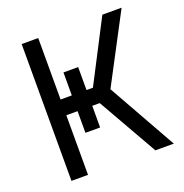

<svg xmlns="http://www.w3.org/2000/svg" viewBox="-130 -843 918 959"><g transform="rotate(-20 329.0 -363.5)"><path d="M235.8 -522.7H313.9V-400.6H348L517 -727.3H619.3L427.6 -363.6L632.1 0H534.1L353.7 -316.8H313.9V-201.7H235.8V-316.8H176.1V0H88.1V-727.3H176.1V-400.6H235.8Z"/></g></svg>

Font: Inter UI
Style: Regular
Weight: 400
Designer: Rasmus Andersson
Foundry: rsms
Version: 3.2;8d6f07862